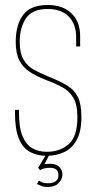

<svg xmlns="http://www.w3.org/2000/svg" viewBox="-20 -615 386 769"><path d="M167 9Q129 9 100 -6.5Q71 -22 55.5 -60Q40 -98 40 -163V-175H56V-163Q56 -103 70.5 -69Q85 -35 110 -21Q135 -7 167 -7Q220 -7 255 -37.5Q290 -68 290 -146Q290 -198 272.5 -225.5Q255 -253 225.5 -268Q196 -283 161 -296Q125 -310 98.5 -327.5Q72 -345 57.5 -373Q43 -401 43 -448Q43 -515 72.5 -555Q102 -595 171 -595Q231 -595 266 -562Q301 -529 301 -469V-429H285V-465Q285 -519 255 -549Q225 -579 171 -579Q109 -579 84 -541.5Q59 -504 59 -448Q59 -402 74.5 -376Q90 -350 115.5 -336Q141 -322 170 -310Q218 -291 248 -273Q278 -255 292 -226.5Q306 -198 306 -146Q306 -89 287.5 -55Q269 -21 237.5 -6Q206 9 167 9ZM171 134Q156 134 146 130Q136 126 128 122L136 108Q149 119 171 119Q214 119 214 86Q214 57 180 57Q154 57 141 67L133 57L167 0H180L158 43Q160 42 168 41.5Q176 41 181 41Q206 41 218 54Q230 67 230 84Q230 102 215 118Q200 134 171 134Z"/></svg>

Font: Alumni Sans Pinstripe
Style: Regular
Weight: 400
Designer: Robert E. Leuschke
Foundry: Robert E. Leuschke
Version: Version 1.010; ttfautohint (v1.8.4.7-5d5b)